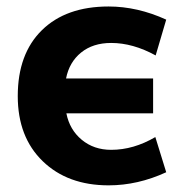

<svg xmlns="http://www.w3.org/2000/svg" viewBox="-20 -554 584 586"><path d="M454.1 -135.7 487.3 -28.3Q400.4 11.7 311.5 11.7Q186.5 11.7 110.4 -62Q34.2 -135.7 34.2 -260.7Q34.2 -389.6 107.9 -461.9Q181.6 -534.2 311.5 -534.2Q399.4 -534.2 487.3 -494.1L455.1 -384.8Q385.7 -422.9 319.3 -422.9Q263.7 -422.9 227.5 -393.6Q191.4 -364.3 181.6 -314.5H447.3V-208H182.6Q192.4 -158.2 229.5 -127.4Q266.6 -96.7 319.3 -96.7Q387.7 -96.7 454.1 -135.7Z"/></svg>

Font: Nasu
Style: Bold
Weight: 700
Designer: Ryoko NISHIZUKA (kana &amp; ideographs); Paul D. Hunt (Latin, Greek &amp; Cyrillic); Wenlong ZHANG (bopomofo); Sandoll C
Version: Version 2014.1215